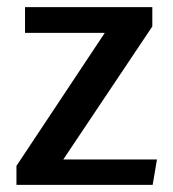

<svg xmlns="http://www.w3.org/2000/svg" viewBox="-20 -517 485 537"><path d="M50 -497H406V-443L157 -71H419L407 0H26V-53L273 -425H50Z"/></svg>

Font: Rosario SemiBold
Style: Regular
Weight: 600
Designer: Hector Gatti
Foundry: Omnibus Type
Version: Version 1.101; ttfautohint (v1.8.1.43-b0c9)